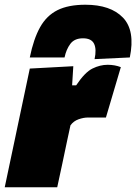

<svg xmlns="http://www.w3.org/2000/svg" viewBox="-38 -792 576 812"><path d="M-18 0Q-7 -51.5 3.2 -100.5Q13.5 -149.5 27 -213L37.5 -263Q50 -322.5 62.5 -381.2Q75 -440 88 -502L272 -512L267 -431H284Q321 -486.5 353.2 -502.2Q385.5 -518 417 -518Q448 -518 473 -508L410 -295H334Q315.5 -295 294.2 -287.5Q273 -280 260 -262L246.5 -199.5Q235.5 -146.5 225.5 -99.8Q215.5 -53 204 0ZM362 -542Q371 -584 359.8 -607Q348.5 -630 313 -630Q277 -630 259.5 -606.5Q242 -583 235 -549H88Q104 -627.5 131.5 -676.8Q159 -726 205 -749Q251 -772 323 -772Q429.5 -772 482 -717.5Q534.5 -663 511 -549Z"/></svg>

Font: Commissioner Black
Style: Italic
Weight: 900
Italic angle: -12°
Designer: Kostas Bartsokas
Foundry: Kostas Bartsokas
Version: Version 1.000; ttfautohint (v1.8.3)